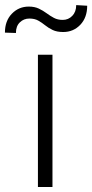

<svg xmlns="http://www.w3.org/2000/svg" viewBox="-69 -747 369 767"><path d="M140.6 -528.3V0H82.5V-528.3ZM235.4 -726.6 279.3 -724.1Q279.3 -676.8 251.7 -647.9Q224.1 -619.1 183.6 -619.1Q158.2 -619.1 141.4 -627.2Q124.5 -635.3 111.3 -646Q98.1 -656.7 83.7 -664.8Q69.3 -672.9 48.3 -672.9Q25.9 -672.9 10.3 -657.7Q-5.4 -642.6 -5.4 -615.2L-49.3 -616.7Q-49.3 -663.6 -21.7 -692.1Q5.9 -720.7 45.9 -720.7Q69.3 -720.7 86.2 -712.6Q103 -704.6 117.2 -694.1Q131.3 -683.6 146.5 -675.5Q161.6 -667.5 181.6 -667.5Q204.1 -667.5 219.7 -683.6Q235.4 -699.7 235.4 -726.6Z"/></svg>

Font: Vazirmatn FD ExtraLight
Style: Regular
Weight: 200
Designer: Saber Rastikerdar
Foundry: Saber Rastikerdar
Version: Version 33.003